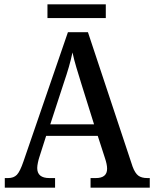

<svg xmlns="http://www.w3.org/2000/svg" viewBox="-20 -862 708 882"><path d="M2 0V-44H17Q43 -44 57.5 -59Q72 -74 88 -121L292 -714H384L589 -97Q600 -67 615 -55.5Q630 -44 657 -44H668V0H396V-44H420Q472 -44 472 -87Q472 -97 469.5 -109Q467 -121 463 -133L429 -238H192L161 -141Q157 -129 154 -114.5Q151 -100 151 -90Q151 -44 207 -44H233V0ZM211 -291H412L355 -473Q342 -515 331 -551.5Q320 -588 313 -621Q306 -588 296.5 -555Q287 -522 273 -481ZM198 -779V-842H466V-779Z"/></svg>

Font: Noto Serif Sinhala SemiCondensed Medium
Style: Regular
Weight: 500
Width: 4
Designer: Jelle Bosma - Monotype Design Team
Foundry: Monotype Imaging Inc.
Version: Version 2.007; ttfautohint (v1.8.4.7-5d5b)